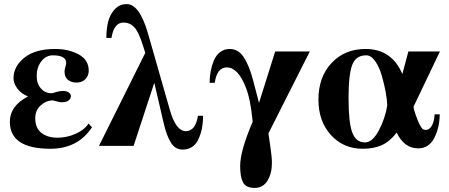

<svg xmlns="http://www.w3.org/2000/svg" viewBox="-20 -712 2193 937"><path d="M412 -109 429 -91Q360 14 226 14Q28 14 28 -118Q28 -195 116 -241V-242Q84 -254 65 -279.5Q46 -305 46 -330Q46 -388 99 -430.5Q152 -473 249 -473Q315 -473 364 -446.5Q413 -420 413 -367Q413 -343 397 -326Q381 -309 352 -309Q328 -309 311.5 -322.5Q295 -336 295 -363Q295 -371 299 -385.5Q303 -400 303 -405Q303 -442 238 -442Q204 -442 181.5 -412.5Q159 -383 159 -342Q159 -304 179.5 -280.5Q200 -257 233 -257Q236 -257 253 -262.5Q270 -268 287 -268Q306 -268 316 -260.5Q326 -253 326 -243Q326 -231 315 -222Q304 -213 282 -213Q269 -213 238 -222Q206 -222 179 -198Q152 -174 152 -135Q152 -87 182 -63.5Q212 -40 261 -40Q306 -40 349 -59Q392 -78 412 -109Z M524 -527H499Q499 -568 507 -603Q515 -638 538.5 -665Q562 -692 599 -692Q661 -692 703 -546L810 -172Q839 -72 887 -72Q934 -72 946 -147H971Q971 -78 947 -30Q923 18 871 18Q835 18 814 -16Q793 -50 779 -110L733 -308L632 0H463L689 -454L677 -492Q656 -558 634.5 -580Q613 -602 583 -602Q536 -602 524 -527Z M1323 -461H1492L1290 -61Q1290 -57 1298.5 -2.5Q1307 52 1307 84Q1307 134 1285.5 169.5Q1264 205 1223 205Q1180 205 1166 178Q1152 151 1152 98Q1152 25 1213 -118Q1203 -228 1179 -287Q1141 -383 1087 -383Q1039 -383 1028 -308H1003Q1003 -336 1008 -363.5Q1013 -391 1023.5 -416.5Q1034 -442 1054 -457.5Q1074 -473 1101 -473Q1143 -473 1169.5 -433Q1196 -393 1215 -321L1244 -210Z M2101 -154H2126Q2125 -88 2099 -38Q2073 12 2021 12Q1952 12 1916 -65Q1882 -21 1843 -3.5Q1804 14 1750 14Q1656 14 1595 -53Q1534 -120 1534 -226Q1534 -336 1598 -404.5Q1662 -473 1764 -473Q1891 -473 1943 -352H1944L1973 -461H2127L1998 -191Q1998 -183 2007 -156Q2019 -120 2029 -102Q2039 -84 2044.5 -81Q2050 -78 2059 -78Q2075 -78 2087 -98Q2099 -118 2101 -154ZM1870 -198Q1869 -226 1862 -264Q1855 -302 1843 -343.5Q1831 -385 1811 -413.5Q1791 -442 1767 -442Q1717 -442 1699 -395.5Q1681 -349 1681 -233Q1681 -114 1699 -65.5Q1717 -17 1761 -17Q1798 -17 1829 -76Q1860 -135 1870 -198Z"/></svg>

Font: STIX MathJax Main
Style: Bold
Weight: 700
Designer: MicroPress Inc., with final additions and corrections provided by Coen Hoffman, Elsevier (retired)
Version: Version 1.1.1